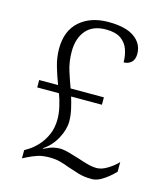

<svg xmlns="http://www.w3.org/2000/svg" viewBox="-110 -807 779 903"><g transform="rotate(15 279.5 -356.0)"><path d="M420 11Q383 11 355.5 2.5Q328 -6 301 -15Q278 -24 255.5 -30Q233 -36 204 -36Q171 -36 147.5 -28.5Q124 -21 98 -8L79 2V-38L100 -51Q121 -64 142.5 -87.5Q164 -111 178.5 -144Q193 -177 193 -219Q193 -248 185.5 -280Q178 -312 168 -339H62V-375H154Q139 -414 126.5 -456.5Q114 -499 114 -542Q114 -629 167 -676Q220 -723 307 -723Q392 -723 434 -692.5Q476 -662 476 -613Q476 -585 461 -571.5Q446 -558 424 -558Q424 -590 414 -619.5Q404 -649 378 -667.5Q352 -686 305 -686Q241 -686 208 -647.5Q175 -609 175 -544Q175 -494 189 -450.5Q203 -407 215 -375H377V-339H227Q235 -314 242 -283Q249 -252 249 -223Q249 -184 225.5 -140Q202 -96 161 -69L165 -68Q193 -82 210 -85.5Q227 -89 240 -89Q260 -89 289 -80.5Q318 -72 338 -66Q358 -59 383 -52Q408 -45 430 -45Q454 -45 483 -63Q512 -81 530 -101V-54Q518 -41 500 -26Q482 -11 461.5 0Q441 11 420 11Z"/></g></svg>

Font: Noto Serif Hentaigana Light
Style: Regular
Weight: 300
Designer: Kazuhiro Yamada
Foundry: nipponia
Version: Version 1.000; ttfautohint (v1.8.4.7-5d5b)